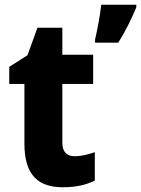

<svg xmlns="http://www.w3.org/2000/svg" viewBox="-20 -780 595 810"><path d="M555 -749V-760H407C403 -719 390 -650 381 -613V-600H479C511 -651 535 -701 555 -749ZM295 -121C262 -121 243 -139 243 -178V-426H373V-549H243V-663H138L96 -547L19 -498V-426H83V-174C83 -38 144 10 246 10C302 10 345 -1 380 -18V-138C351 -128 324 -121 295 -121Z"/></svg>

Font: Noto Sans Sinhala UI SemiCondensed ExtraBold
Style: Regular
Weight: 800
Width: 4
Designer: Jelle Bosma - Monotype Design Team
Foundry: Monotype Imaging Inc.
Version: Version 2.006